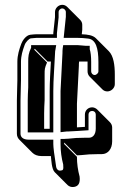

<svg xmlns="http://www.w3.org/2000/svg" viewBox="-20 -640 545 796"><path d="M186 -106H163V-170C163 -188 164 -206 165 -225V-331C165 -354 165 -357 175 -381L122 -434C123 -436 124 -437 124 -438L177 -385H191C189 -344 186 -302 186 -262ZM50 -223V-86C50 -75 54 -67 61 -60L114 -7C123 2 136 7 152 7H191C193 25 194 61 207 74L260 127C266 133 276 137 287 135C306 132 313 118 310 92C303 66 299 39 299 10L246 -43V-49L299 4C304 4 311 3 317 3L350 0L387 -1H402C428 -1 445 -23 445 -54V-112C445 -120 441 -128 436 -133L383 -186C378 -191 370 -195 362 -195C345 -195 332 -182 332 -165V-114C321 -113 310 -113 299 -112V-210L307 -367C307 -373 307 -379 308 -385H343V-344C343 -336 346 -328 352 -322L405 -269C410 -264 417 -261 425 -261C441 -261 456 -275 456 -291V-330C456 -370 451 -408 431 -428L378 -481C365 -494 344 -497 319 -498L321 -516V-537C321 -545 318 -552 312 -558L259 -611C253 -617 246 -620 238 -620C222 -620 208 -606 208 -590V-569L201 -503V-498H131C125 -498 116 -497 106 -496C88 -494 73 -472 68 -458C60 -436 52 -412 52 -384V-307C52 -280 50 -255 50 -223ZM65 -223C65 -254 67 -279 67 -307V-384C67 -409 74 -431 82 -453C86 -465 100 -480 108 -481C118 -482 127 -483 131 -483H216V-502L223 -568V-590C223 -598 230 -605 238 -605C246 -605 253 -598 253 -590V-570L244 -483H301C315 -483 330 -482 346 -480C377 -476 388 -441 388 -383V-344C388 -337 380 -329 372 -329C365 -329 358 -336 358 -344V-383C358 -405 356 -424 352 -436V-450H337C331 -450 307 -453 301 -453H242L240 -440C239 -433 239 -425 239 -420L231 -263V-92L248 -94C254 -95 259 -95 264 -95L301 -97L347 -100V-165C347 -174 353 -180 362 -180C371 -180 377 -174 377 -165V-107C377 -81 364 -69 349 -69H334L296 -68L263 -65C255 -65 249 -64 246 -64H231V-43C231 -13 235 15 242 42C244 65 241 66 232 67C222 69 215 62 213 53C205 3 201 -30 201 -43V-61H99C75 -61 65 -72 65 -86ZM97 -384V-278C96 -258 95 -242 95 -223V-91H201V-262C201 -311 206 -365 208 -416C208 -426 209 -431 210 -435L213 -453H109V-442C98 -419 97 -406 97 -384Z"/></svg>

Font: Squarish
Style: Shd
Weight: 400
Foundry: Cannot Into Space Fonts
Version: Version 0.272